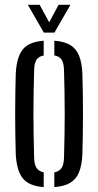

<svg xmlns="http://www.w3.org/2000/svg" viewBox="-20 -777 411 804"><path d="M46 -131.5Q45 -169 44.2 -211.8Q43.5 -254.5 43.5 -299.2Q43.5 -344 44.2 -387Q45 -430 46 -468.5Q49.5 -537.5 75.2 -569.8Q101 -602 163 -606.5V-544.5Q142 -541 133 -527Q124 -513 123 -485Q121.5 -434.5 120.8 -389.2Q120 -344 120 -300Q120 -256 120.8 -210.8Q121.5 -165.5 123 -115Q124 -87.5 133.2 -73.5Q142.5 -59.5 163 -55.5V6.5Q101 2 75.2 -30.5Q49.5 -63 46 -131.5ZM207.5 6.5V-55Q228.5 -59.5 237.8 -73.5Q247 -87.5 248 -115Q249.5 -166 250.2 -211.2Q251 -256.5 251 -300.2Q251 -344 250.2 -389.2Q249.5 -434.5 248 -485Q247 -513.5 238 -527.2Q229 -541 207.5 -545V-606.5Q249.5 -603.5 274.5 -588.2Q299.5 -573 311.2 -543.5Q323 -514 325 -468.5Q326 -431 326.8 -388Q327.5 -345 327.5 -300.8Q327.5 -256.5 326.8 -213.2Q326 -170 325 -131.5Q323 -86 311.2 -56.5Q299.5 -27 274.5 -11.8Q249.5 3.5 207.5 6.5ZM163.5 -640.5 96.5 -757H146L186 -683.5L225.5 -757H275L208 -640.5Z"/></svg>

Font: Big Shoulders Stencil Display Thin Medium
Style: Regular
Weight: 500
Version: Version 2.001